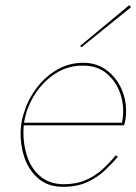

<svg xmlns="http://www.w3.org/2000/svg" viewBox="-20 -713 527 743"><path d="M73 -238Q83 -299 116 -349.5Q149 -400 197 -430Q245 -460 302 -459Q359 -459 396.5 -425.5Q434 -392 448.5 -341.5Q463 -291 452 -238ZM72 -228H460Q462 -234 463.5 -241Q465 -248 466 -254Q473 -309 454.5 -358Q436 -407 396.5 -438.5Q357 -470 302 -470Q252 -470 209.5 -448Q167 -426 135 -389Q103 -352 84 -308Q77 -290 71 -271Q65 -252 62 -232Q55 -172 70.5 -116.5Q86 -61 124.5 -25.5Q163 10 224 10Q278 10 317 -8Q356 -26 384.5 -52.5Q413 -79 436 -106L428 -112Q406 -85 378 -59Q350 -33 312.5 -16.5Q275 0 225 0Q168 -1 132 -34Q96 -67 81.5 -119.5Q67 -172 72 -228ZM487 -685 480 -693 290 -535 295 -530Z"/></svg>

Font: Jost* 200 Hairline Italic
Style: Italic
Weight: 100
Italic angle: -10°
Version: Version 3.200; ttfautohint (v0.97) -l 8 -r 50 -G 200 -x 14 -